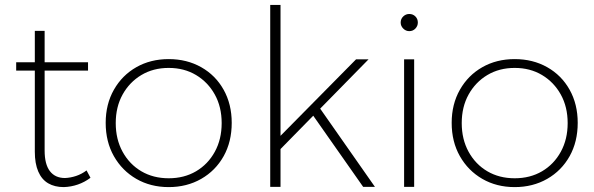

<svg xmlns="http://www.w3.org/2000/svg" viewBox="-20 -762 2424 783"><path d="M162 -148Q162 -92 183.5 -64Q205 -36 245 -36Q268 -37 290.5 -44.5Q313 -52 333 -67L349 -37Q325 -19 297.5 -9.5Q270 0 240 1Q203 1 176.5 -14.5Q150 -30 136 -62.5Q122 -95 122 -143V-636H162ZM46 -508H339V-474H46Z M668 -521Q742 -521 800.5 -488Q859 -455 892 -396Q925 -337 925 -261Q925 -184 892 -125Q859 -66 800.5 -32.5Q742 1 668 1Q594 1 536 -32.5Q478 -66 444.5 -125Q411 -184 411 -261Q411 -337 444.5 -396Q478 -455 536 -488Q594 -521 668 -521ZM668 -485Q605 -485 556.5 -456Q508 -427 480 -376.5Q452 -326 452 -260Q452 -194 480 -143Q508 -92 556.5 -63.5Q605 -35 668 -35Q731 -35 779.5 -63.5Q828 -92 856 -143Q884 -194 884 -260Q884 -326 856 -376.5Q828 -427 779.5 -456Q731 -485 668 -485Z M1082 -742H1124V0H1082ZM1432 -520H1483L1116 -146V-200ZM1278 -330 1509 0H1461L1247 -305Z M1628 -520H1669V0H1628ZM1649 -705Q1664 -705 1674 -695Q1684 -685 1684 -670Q1684 -656 1674 -645.5Q1664 -635 1649 -635Q1635 -635 1624.5 -645.5Q1614 -656 1614 -670Q1614 -685 1624.5 -695Q1635 -705 1649 -705Z M2079 -521Q2153 -521 2211.5 -488Q2270 -455 2303 -396Q2336 -337 2336 -261Q2336 -184 2303 -125Q2270 -66 2211.5 -32.5Q2153 1 2079 1Q2005 1 1947 -32.5Q1889 -66 1855.5 -125Q1822 -184 1822 -261Q1822 -337 1855.5 -396Q1889 -455 1947 -488Q2005 -521 2079 -521ZM2079 -485Q2016 -485 1967.5 -456Q1919 -427 1891 -376.5Q1863 -326 1863 -260Q1863 -194 1891 -143Q1919 -92 1967.5 -63.5Q2016 -35 2079 -35Q2142 -35 2190.5 -63.5Q2239 -92 2267 -143Q2295 -194 2295 -260Q2295 -326 2267 -376.5Q2239 -427 2190.5 -456Q2142 -485 2079 -485Z"/></svg>

Font: Alexandria ExtraLight
Style: Regular
Weight: 250
Designer: Mohamed Gaber
Foundry: Kief Type Foundry
Version: Version 5.100